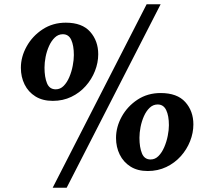

<svg xmlns="http://www.w3.org/2000/svg" viewBox="-20 -835 982 906"><path d="M229 -359Q181 -359 147.2 -380Q113.5 -401 96 -436.5Q78.5 -472 78.5 -515Q78.5 -567 105.8 -616Q133 -665 181 -696.5Q229 -728 290.5 -728Q367.5 -728 405.5 -685Q443.5 -642 443.5 -579Q443.5 -539 428 -499.8Q412.5 -460.5 384.2 -428.8Q356 -397 316.5 -378Q277 -359 229 -359ZM243 -413.5Q264.5 -413.5 280.5 -429.8Q296.5 -446 307.2 -471.5Q318 -497 323.2 -524.8Q328.5 -552.5 328.5 -575Q328.5 -620 316.2 -646.8Q304 -673.5 276.5 -673.5Q255 -673.5 238.8 -658Q222.5 -642.5 211.5 -618Q200.5 -593.5 195.2 -566.5Q190 -539.5 190 -516Q190 -471 201.8 -442.2Q213.5 -413.5 243 -413.5ZM672 -815H738L294.5 51H228.5ZM677 -28Q629 -28 595.8 -49Q562.5 -70 545 -105.5Q527.5 -141 527.5 -184Q527.5 -236 554.5 -284.8Q581.5 -333.5 629 -364.8Q676.5 -396 738 -396Q816 -396 854.2 -353.5Q892.5 -311 892.5 -248Q892.5 -208 877 -168.8Q861.5 -129.5 833 -97.8Q804.5 -66 764.8 -47Q725 -28 677 -28ZM690.5 -82.5Q712 -82.5 728 -98.8Q744 -115 755 -140.5Q766 -166 771.5 -193.8Q777 -221.5 777 -244Q777 -289 764.2 -315.5Q751.5 -342 724 -342Q702.5 -342 686.2 -326.5Q670 -311 659.2 -286.8Q648.5 -262.5 643.2 -235.5Q638 -208.5 638 -185Q638 -140 649.8 -111.2Q661.5 -82.5 690.5 -82.5Z"/></svg>

Font: Merriweather Light 18pt Black
Style: Italic
Weight: 900
Italic angle: -7.8°
Version: Version 2.101